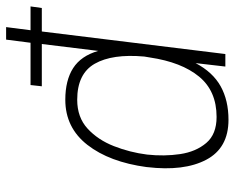

<svg xmlns="http://www.w3.org/2000/svg" viewBox="-88 -652 750 613"><g transform="rotate(-90 286.5 -345.0)"><path d="M322 -622H457L467 -700H507L497 -622H573L568 -586H493L421 0H381L392 -95Q363 -40 318 -15Q273 10 211 10Q121 10 83.5 -61Q46 -132 60 -250V-251Q76 -370 131 -440.5Q186 -511 275 -511Q337 -511 376 -486Q415 -461 431 -406L453 -586H318ZM275 -473Q219 -473 183 -440Q147 -407 127 -356Q107 -305 100 -250Q94 -195 101.5 -144.5Q109 -94 137 -61Q165 -28 220 -28Q303 -28 349 -84Q395 -140 410 -241L413 -259Q422 -361 390 -417Q358 -473 275 -473Z"/></g></svg>

Font: Haskoy ExtraLight
Style: Italic
Weight: 200
Designer: Ertekin Erdin
Foundry: Ertekin Erdin
Version: Version 2.000; ttfautohint (v1.8.4.7-5d5b)